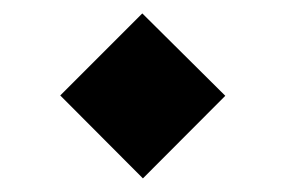

<svg xmlns="http://www.w3.org/2000/svg" viewBox="-20 -371 419 282"><path d="M189.9 -109 310.9 -230.3 189 -351.3 68.5 -230.8Z"/></svg>

Font: Vazirmatn
Style: Regular
Weight: 400
Designer: Saber Rastikerdar
Foundry: Saber Rastikerdar
Version: Version 33.003;September 2, 2022;FontCreator 14.0.0.2862 64-